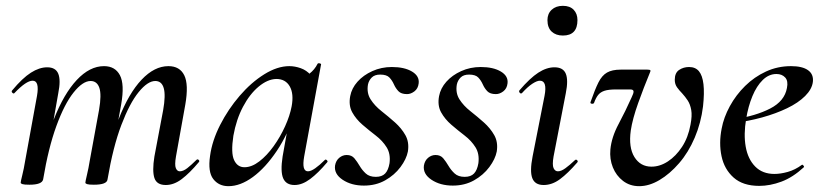

<svg xmlns="http://www.w3.org/2000/svg" viewBox="-20 -626 2820 659"><path d="M549 9Q518 9 510 -15Q502 -39 510 -89L540 -248Q549 -299 542 -323.5Q535 -348 513 -348Q487 -348 456 -310Q425 -272 396.5 -197Q368 -122 349 -10L334 -11Q354 -132 388 -219Q422 -306 466 -352.5Q510 -399 558 -399Q597 -399 612.5 -367.5Q628 -336 616 -267L584 -89Q579 -60 583.5 -49Q588 -38 597 -38Q609 -38 623 -49Q637 -60 654 -77Q658 -81 662 -77Q666 -73 662 -69Q631 -32 604 -11.5Q577 9 549 9ZM81 8Q63 8 57 6Q51 4 51 1Q51 -3 56.5 -25Q62 -47 66 -72L107 -297Q116 -349 92 -349Q81 -349 65.5 -338.5Q50 -328 30 -307Q27 -303 22.5 -307.5Q18 -312 22 -316Q57 -358 86 -376.5Q115 -395 142 -395Q171 -395 180 -373Q189 -351 180 -306L128 -10Q124 8 81 8ZM302 8Q285 8 279 6Q273 4 273 1Q273 -3 278.5 -26Q284 -49 288 -74L320 -249Q329 -301 321 -324.5Q313 -348 291 -348Q264 -348 232.5 -308.5Q201 -269 173.5 -193.5Q146 -118 128 -10L112 -11Q131 -130 165 -217Q199 -304 243.5 -351.5Q288 -399 337 -399Q375 -399 391.5 -368Q408 -337 396 -268L349 -10Q347 8 302 8Z M764 13Q731 13 712 -11.5Q693 -36 701 -91Q708 -143 735.5 -197Q763 -251 802.5 -297Q842 -343 887 -371Q932 -399 973 -399Q992 -399 1012 -392Q1032 -385 1046.5 -368.5Q1061 -352 1063 -326L1009 -357Q1024 -359 1042 -373Q1060 -387 1070 -407Q1072 -410 1077.5 -408.5Q1083 -407 1082 -405L1024 -89Q1015 -38 1037 -38Q1047 -38 1062 -48.5Q1077 -59 1095 -77Q1098 -80 1102 -76Q1106 -72 1103 -69Q1072 -32 1044.5 -11.5Q1017 9 991 9Q962 9 952 -14Q942 -37 950 -89L975 -229L995 -246Q969 -166 930 -108Q891 -50 848 -18.5Q805 13 764 13ZM819 -52Q844 -52 870 -72Q896 -92 919 -124Q942 -156 958.5 -192.5Q975 -229 981 -261Q989 -304 974.5 -329.5Q960 -355 928 -355Q898 -354 867.5 -328.5Q837 -303 814 -259.5Q791 -216 781 -160Q772 -101 783.5 -76.5Q795 -52 819 -52Z M1229 11Q1186 11 1156 -9Q1126 -29 1130 -58Q1133 -75 1144.5 -84.5Q1156 -94 1170 -94Q1187 -94 1196.5 -82.5Q1206 -71 1214.5 -56.5Q1223 -42 1235.5 -30.5Q1248 -19 1270 -19Q1291 -19 1302 -30.5Q1313 -42 1317 -66Q1321 -98 1307 -120.5Q1293 -143 1269.5 -161Q1246 -179 1224 -198Q1202 -217 1189 -240.5Q1176 -264 1182 -296Q1187 -323 1207 -345.5Q1227 -368 1258 -382Q1289 -396 1325 -396Q1368 -396 1394 -380.5Q1420 -365 1417 -340Q1415 -322 1402.5 -312.5Q1390 -303 1377 -303Q1357 -303 1347.5 -313Q1338 -323 1332 -336.5Q1326 -350 1316.5 -360Q1307 -370 1285 -370Q1266 -370 1256 -360Q1246 -350 1243 -336Q1238 -307 1252 -285Q1266 -263 1289.5 -244.5Q1313 -226 1335.5 -206Q1358 -186 1371.5 -162Q1385 -138 1380 -106Q1375 -80 1354.5 -52.5Q1334 -25 1302 -7Q1270 11 1229 11Z M1534 11Q1491 11 1461 -9Q1431 -29 1435 -58Q1438 -75 1449.5 -84.5Q1461 -94 1475 -94Q1492 -94 1501.5 -82.5Q1511 -71 1519.5 -56.5Q1528 -42 1540.5 -30.5Q1553 -19 1575 -19Q1596 -19 1607 -30.5Q1618 -42 1622 -66Q1626 -98 1612 -120.5Q1598 -143 1574.5 -161Q1551 -179 1529 -198Q1507 -217 1494 -240.5Q1481 -264 1487 -296Q1492 -323 1512 -345.5Q1532 -368 1563 -382Q1594 -396 1630 -396Q1673 -396 1699 -380.5Q1725 -365 1722 -340Q1720 -322 1707.5 -312.5Q1695 -303 1682 -303Q1662 -303 1652.5 -313Q1643 -323 1637 -336.5Q1631 -350 1621.5 -360Q1612 -370 1590 -370Q1571 -370 1561 -360Q1551 -350 1548 -336Q1543 -307 1557 -285Q1571 -263 1594.5 -244.5Q1618 -226 1640.5 -206Q1663 -186 1676.5 -162Q1690 -138 1685 -106Q1680 -80 1659.5 -52.5Q1639 -25 1607 -7Q1575 11 1534 11Z M1846 9Q1816 9 1807 -14.5Q1798 -38 1808 -89L1849 -297Q1859 -349 1833 -349Q1823 -349 1807 -338.5Q1791 -328 1772 -307Q1768 -303 1764 -307.5Q1760 -312 1763 -316Q1799 -358 1827.5 -376.5Q1856 -395 1883 -395Q1913 -395 1922 -373Q1931 -351 1922 -306L1880 -89Q1875 -60 1880 -49Q1885 -38 1895 -38Q1906 -38 1920.5 -48.5Q1935 -59 1953 -76Q1957 -80 1961 -76Q1965 -72 1961 -68Q1929 -31 1902 -11Q1875 9 1846 9ZM1912 -504Q1888 -504 1873.5 -517.5Q1859 -531 1859 -557Q1859 -579 1873.5 -592.5Q1888 -606 1912 -606Q1936 -606 1949 -592.5Q1962 -579 1962 -557Q1962 -504 1912 -504Z M2174 13Q2142 13 2118.5 -5Q2095 -23 2083.5 -51.5Q2072 -80 2075 -113Q2079 -155 2103 -200Q2127 -245 2148 -292Q2155 -306 2154.5 -312.5Q2154 -319 2143 -319H2094Q2069 -319 2055 -314.5Q2041 -310 2033 -300Q2025 -290 2019 -273Q2017 -269 2011 -270Q2005 -271 2007 -276Q2022 -319 2034 -343Q2046 -367 2063.5 -377Q2081 -387 2110 -387H2202Q2210 -387 2212 -385Q2214 -383 2210 -375Q2190 -327 2170.5 -272.5Q2151 -218 2145 -178Q2137 -120 2157.5 -87Q2178 -54 2216 -54Q2245 -54 2272.5 -72Q2300 -90 2321 -122Q2342 -154 2350 -198Q2356 -229 2352.5 -248.5Q2349 -268 2340.5 -281Q2332 -294 2321 -306Q2312 -315 2304 -326Q2296 -337 2296 -352Q2296 -376 2311 -386Q2326 -396 2345 -396Q2367 -396 2379 -381.5Q2391 -367 2394.5 -337Q2398 -307 2393 -261Q2386 -204 2364.5 -153.5Q2343 -103 2311 -66Q2279 -29 2243.5 -8Q2208 13 2174 13Z M2586 12Q2530 12 2498 -16.5Q2466 -45 2456.5 -90Q2447 -135 2457 -185Q2464 -223 2485 -261.5Q2506 -300 2537.5 -331Q2569 -362 2609 -380.5Q2649 -399 2695 -399Q2734 -399 2753.5 -385Q2773 -371 2770 -345Q2767 -320 2743.5 -296.5Q2720 -273 2681.5 -254.5Q2643 -236 2596 -223Q2549 -210 2499 -204L2501 -217Q2574 -228 2623.5 -253.5Q2673 -279 2681 -324Q2686 -348 2675 -360Q2664 -372 2645 -372Q2619 -372 2598 -351.5Q2577 -331 2562.5 -296Q2548 -261 2541 -218Q2532 -165 2539.5 -122.5Q2547 -80 2572 -54.5Q2597 -29 2638 -29Q2659 -29 2684 -36Q2709 -43 2732 -60Q2734 -62 2737.5 -58Q2741 -54 2739 -52Q2701 -17 2662 -2.5Q2623 12 2586 12Z"/></svg>

Font: Cormorant Infant Light SemiBold
Style: Italic
Weight: 600
Italic angle: -10°
Version: Version 4.001